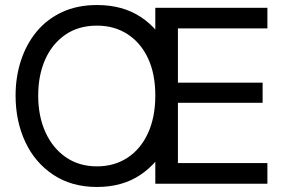

<svg xmlns="http://www.w3.org/2000/svg" viewBox="-20 -732 1144 764"><path d="M366 12Q265 12 192 -36.5Q119 -85 80.5 -167.5Q42 -250 42 -352Q42 -426 63.5 -491.5Q85 -557 126 -606.5Q167 -656 227.5 -684Q288 -712 366 -712Q468 -712 540 -664.5Q612 -617 650 -535.5Q688 -454 688 -352Q688 -250 649.5 -167.5Q611 -85 539 -36.5Q467 12 366 12ZM366 -70Q435 -70 487.5 -104.5Q540 -139 569 -202.5Q598 -266 598 -352Q598 -438 569 -500Q540 -562 487.5 -596Q435 -630 366 -630Q292 -630 239.5 -593.5Q187 -557 159.5 -494.5Q132 -432 132 -352Q132 -269 161 -205.5Q190 -142 242.5 -106Q295 -70 366 -70ZM598 -1V-701H1044V-619H688V-403H1025V-323H688V-83H1044V-1Z"/></svg>

Font: Liter
Style: Regular
Weight: 400
Designer: Anton Skugarov
Foundry: skugi
Version: Version 1.004; ttfautohint (v1.8.4.7-5d5b)